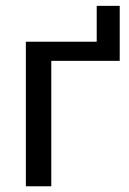

<svg xmlns="http://www.w3.org/2000/svg" viewBox="-20 -652 453 672"><path d="M159.5 0H70.5V-506H318.5V-631.5H399V-439H159.5Z"/></svg>

Font: Verano Sans
Style: Regular
Weight: 400
Designer: Lukasz Dziedzic with Adam Twardoch and Botio Nikoltchev
Foundry: tyPoland Lukasz Dziedzic
Version: Version 3.001;December 28, 2019;FontCreator 12.0.0.2547 64-b